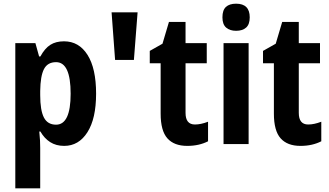

<svg xmlns="http://www.w3.org/2000/svg" viewBox="-20 -781 1783 1041"><path d="M327 -557Q408 -557 454.5 -483.5Q501 -410 501 -273Q501 -138 454 -64Q407 10 328 10Q284 10 252 -10.5Q220 -31 199 -68H193Q196 -41 197 -18.5Q198 4 198 21V240H63V-547H172L192 -475H199Q223 -519 253 -538Q283 -557 327 -557ZM284 -444Q238 -444 218.5 -406.5Q199 -369 198 -288V-265Q198 -183 218 -144Q238 -105 284 -105Q363 -105 363 -273Q363 -444 284 -444Z M726 -714 706 -456H604L585 -714Z M1037 -106Q1069 -106 1108 -121V-15Q1085 -3 1056.5 3.5Q1028 10 995 10Q924 10 887.5 -31Q851 -72 851 -165V-438H792V-505L861 -544L896 -662H986V-547H1101V-438H986V-169Q986 -106 1037 -106Z M1260 -761Q1334 -761 1334 -687Q1334 -649 1314.5 -631.5Q1295 -614 1260 -614Q1226 -614 1206 -631.5Q1186 -649 1186 -687Q1186 -726 1205 -743.5Q1224 -761 1260 -761ZM1328 -547V0H1192V-547Z M1651 -106Q1683 -106 1722 -121V-15Q1699 -3 1670.5 3.5Q1642 10 1609 10Q1538 10 1501.5 -31Q1465 -72 1465 -165V-438H1406V-505L1475 -544L1510 -662H1600V-547H1715V-438H1600V-169Q1600 -106 1651 -106Z"/></svg>

Font: Noto Sans Condensed
Style: Bold
Weight: 700
Width: 3
Designer: Monotype Design Team
Foundry: Monotype Imaging Inc.
Version: Version 2.013; ttfautohint (v1.8.4.7-5d5b)